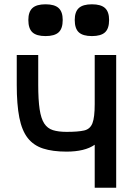

<svg xmlns="http://www.w3.org/2000/svg" viewBox="-20 -874 640 894"><path d="M421 0V-200Q398 -184 365 -176Q332 -168 290 -168Q225 -168 180.5 -182.5Q136 -197 109 -231.5Q82 -266 70 -326.5Q58 -387 58 -479V-618H158V-479Q158 -409 164.5 -365.5Q171 -322 186 -299Q201 -276 226.5 -268Q252 -260 290 -260Q344 -260 372 -266.5Q400 -273 410.5 -300.5Q421 -328 421 -389V-618H521V0ZM408 -706Q366 -706 347 -723.5Q328 -741 328 -781Q328 -819 347 -836.5Q366 -854 408 -854Q450 -854 469 -836.5Q488 -819 488 -781Q488 -741 469 -723.5Q450 -706 408 -706ZM192 -706Q150 -706 131 -723.5Q112 -741 112 -781Q112 -819 131 -836.5Q150 -854 192 -854Q234 -854 253 -836.5Q272 -819 272 -781Q272 -741 253 -723.5Q234 -706 192 -706Z"/></svg>

Font: Victor Mono Thin
Style: Regular
Weight: 100
Monospace: yes
Designer: Rune Bjørnerås
Version: Version 1.561;gftools[0.9.30]